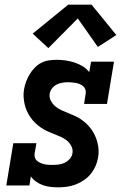

<svg xmlns="http://www.w3.org/2000/svg" viewBox="-20 -794 540 822"><path d="M229 8Q212 8 195 6Q178 4 163 -1.5Q148 -7 134.5 -16.5Q121 -26 112 -39L106 0H7L37 -181H136L128 -136Q127 -127 129.5 -119Q132 -111 138.5 -105.5Q145 -100 153 -96.5Q161 -93 169.5 -91Q178 -89 187 -88.5Q196 -88 204 -88Q217 -88 230.5 -89.5Q244 -91 256.5 -97Q269 -103 278.5 -113.5Q288 -124 290 -137Q293 -154 285.5 -168.5Q278 -183 266 -192.5Q254 -202 239.5 -208.5Q225 -215 210.5 -220.5Q196 -226 182 -232.5Q168 -239 155 -248Q142 -257 131 -267.5Q120 -278 111 -291Q102 -304 95.5 -318Q89 -332 85.5 -347.5Q82 -363 81 -379.5Q80 -396 83 -412Q86 -429 92 -445Q98 -461 107 -476Q116 -491 128.5 -504Q141 -517 156.5 -525Q172 -533 189 -535.5Q206 -538 223 -538Q242 -538 262 -535Q282 -532 300 -526Q318 -520 334.5 -510Q351 -500 362 -485L370 -530H468L438 -349H340L347 -394Q348 -403 345.5 -411Q343 -419 336.5 -424.5Q330 -430 322.5 -433.5Q315 -437 306.5 -438.5Q298 -440 289 -441Q280 -442 271 -442Q259 -442 247 -440Q235 -438 223.5 -432.5Q212 -427 203.5 -416.5Q195 -406 193 -394Q190 -377 197.5 -363Q205 -349 216.5 -339Q228 -329 242.5 -322.5Q257 -316 271.5 -310Q286 -304 300 -298Q314 -292 327 -283Q340 -274 351 -263.5Q362 -253 371 -240.5Q380 -228 386.5 -214Q393 -200 397 -184.5Q401 -169 402 -153Q403 -137 400 -120Q397 -101 389 -83Q381 -65 368.5 -49.5Q356 -34 339 -22.5Q322 -11 303.5 -4Q285 3 266 5.5Q247 8 229 8ZM187 -588 120 -650 272 -774H372L478 -644L399 -593L313 -715Z"/></svg>

Font: Iosevka Curly Slab Oblique
Style: Bold
Weight: 700
Italic angle: -9°
Monospace: yes
Designer: Belleve Invis
Foundry: Belleve Invis
Version: Version 11.1.0; ttfautohint (v1.8.3)